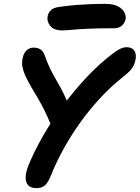

<svg xmlns="http://www.w3.org/2000/svg" viewBox="-20 -957 722 992"><path d="M169 15Q140 15 126 0.5Q112 -14 112.5 -41.5Q113 -69 129 -107Q156 -173 199.5 -250Q243 -327 300.5 -405Q358 -483 425 -555Q492 -627 565 -682Q589 -700 604.5 -706.5Q620 -713 634 -713Q652 -713 663.5 -705.5Q675 -698 679.5 -683Q684 -668 680 -648Q677 -633 671 -619.5Q665 -606 652 -592Q639 -578 615 -559Q553 -510 497.5 -450Q442 -390 395 -324.5Q348 -259 309.5 -189.5Q271 -120 243 -50Q228 -12 211 1.5Q194 15 169 15ZM292 -269Q275 -269 264 -277Q253 -285 248 -300Q225 -357 206.5 -393Q188 -429 172.5 -455Q157 -481 142 -506.5Q127 -532 110 -567Q100 -591 96 -611.5Q92 -632 97 -656Q102 -683 117.5 -697Q133 -711 154 -711Q173 -711 188 -702.5Q203 -694 212 -668Q226 -629 239.5 -601.5Q253 -574 266.5 -551Q280 -528 293 -504Q306 -480 320 -449Q334 -418 348 -372Q353 -358 350.5 -340.5Q348 -323 340.5 -306.5Q333 -290 320.5 -279.5Q308 -269 292 -269ZM301 -800Q258 -800 239.5 -823.5Q221 -847 226 -873Q229 -889 242 -903.5Q255 -918 291 -922Q334 -928 371.5 -931Q409 -934 445 -935.5Q481 -937 522 -937Q567 -937 591 -923.5Q615 -910 623.5 -891.5Q632 -873 629 -858Q624 -836 608.5 -823.5Q593 -811 570 -811Q486 -811 433.5 -808.5Q381 -806 350.5 -803Q320 -800 301 -800Z"/></svg>

Font: Shantell Sans SemiBold
Style: Italic
Weight: 600
Italic angle: -11°
Designer: Stephen Nixon, Anya Danilova, Shantell Martin
Foundry: Arrow Type
Version: Version 1.011;[c5ecc13dd]